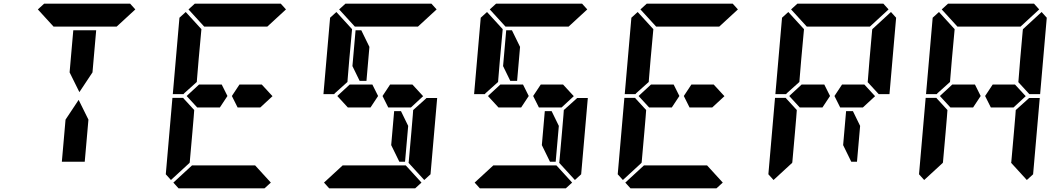

<svg xmlns="http://www.w3.org/2000/svg" viewBox="-20 -1020 5752 1040"><path d="M366 -731 377 -856H501L490 -731L481 -628L410 -521L357 -628ZM185 -969 219 -1000H390H514H685L713 -969L612 -876H587H503H379H295H276H270ZM450 -269 439 -144H315L326 -269L335 -372L406 -479L459 -372Z M978 -515 974 -510H916L952 -924L986 -955L1071 -862L1056 -698L1047 -590L1046 -576ZM1398 -562 1456 -499 1390 -438H1362H1326H1267L1236 -500L1277 -562H1336H1373ZM1008 -144 1007 -138 906 -45 878 -76 914 -490H972L976 -485L1032 -424L1029 -384L1022 -302ZM1447 -31 1413 0H1242H1118H947L919 -31L1020 -124H1045H1129H1253H1337H1362ZM1001 -969 1035 -1000H1206H1330H1501L1529 -969L1428 -876H1403H1319H1195H1111H1092H1086ZM1181 -562 1212 -500 1171 -438H1112H1075H1048L991 -500L1058 -562H1085H1122Z M1794 -515 1790 -510H1732L1768 -924L1802 -955L1887 -862L1872 -698L1863 -590L1862 -576ZM2214 -562 2272 -499 2206 -438H2178H2142H2083L2052 -500L2093 -562H2152H2189ZM2286 -485 2290 -489H2348L2312 -76L2278 -45L2193 -138L2194 -144L2208 -302L2216 -396L2218 -424ZM2191 -338 2174 -144H2143L2099 -234L2115 -418H2152ZM2263 -31 2229 0H2058H1934H1763L1735 -31L1836 -124H1861H1945H2069H2153H2178ZM1817 -969 1851 -1000H2022H2146H2317L2345 -969L2244 -876H2219H2135H2011H1927H1908H1902ZM1997 -562 2028 -500 1987 -438H1928H1891H1864L1807 -500L1874 -562H1901H1938ZM1889 -662 1906 -856H1937L1981 -766L1965 -582H1928Z M2610 -515 2606 -510H2548L2584 -924L2618 -955L2703 -862L2688 -698L2679 -590L2678 -576ZM3030 -562 3088 -499 3022 -438H2994H2958H2899L2868 -500L2909 -562H2968H3005ZM3102 -485 3106 -489H3164L3128 -76L3094 -45L3009 -138L3010 -144L3024 -302L3032 -396L3034 -424ZM3007 -338 2990 -144H2959L2915 -234L2931 -418H2968ZM3079 -31 3045 0H2874H2750H2579L2551 -31L2652 -124H2677H2761H2885H2969H2994ZM2633 -969 2667 -1000H2838H2962H3133L3161 -969L3060 -876H3035H2951H2827H2743H2724H2718ZM2813 -562 2844 -500 2803 -438H2744H2707H2680L2623 -500L2690 -562H2717H2754ZM2705 -662 2722 -856H2753L2797 -766L2781 -582H2744Z M3426 -515 3422 -510H3364L3400 -924L3434 -955L3519 -862L3504 -698L3495 -590L3494 -576ZM3846 -562 3904 -499 3838 -438H3810H3774H3715L3684 -500L3725 -562H3784H3821ZM3456 -144 3455 -138 3354 -45 3326 -76 3362 -490H3420L3424 -485L3480 -424L3477 -384L3470 -302ZM3895 -31 3861 0H3690H3566H3395L3367 -31L3468 -124H3493H3577H3701H3785H3810ZM3449 -969 3483 -1000H3654H3778H3949L3977 -969L3876 -876H3851H3767H3643H3559H3540H3534ZM3629 -562 3660 -500 3619 -438H3560H3523H3496L3439 -500L3506 -562H3533H3570Z M4242 -515 4238 -510H4180L4216 -924L4250 -955L4335 -862L4320 -698L4311 -590L4310 -576ZM4662 -562 4720 -499 4654 -438H4626H4590H4531L4500 -500L4541 -562H4600H4637ZM4272 -144 4271 -138 4170 -45 4142 -76 4178 -490H4236L4240 -485L4296 -424L4293 -384L4286 -302ZM4806 -955 4834 -924 4798 -510H4740L4736 -514L4680 -575L4681 -586L4690 -698L4704 -856L4705 -862ZM4639 -338 4622 -144H4591L4547 -234L4563 -418H4600ZM4265 -969 4299 -1000H4470H4594H4765L4793 -969L4692 -876H4667H4583H4459H4375H4356H4350ZM4445 -562 4476 -500 4435 -438H4376H4339H4312L4255 -500L4322 -562H4349H4386Z M5058 -515 5054 -510H4996L5032 -924L5066 -955L5151 -862L5136 -698L5127 -590L5126 -576ZM5478 -562 5536 -499 5470 -438H5442H5406H5347L5316 -500L5357 -562H5416H5453ZM5088 -144 5087 -138 4986 -45 4958 -76 4994 -490H5052L5056 -485L5112 -424L5109 -384L5102 -302ZM5550 -485 5554 -489H5612L5576 -76L5542 -45L5457 -138L5458 -144L5472 -302L5480 -396L5482 -424ZM5622 -955 5650 -924 5614 -510H5556L5552 -514L5496 -575L5497 -586L5506 -698L5520 -856L5521 -862ZM5081 -969 5115 -1000H5286H5410H5581L5609 -969L5508 -876H5483H5399H5275H5191H5172H5166ZM5261 -562 5292 -500 5251 -438H5192H5155H5128L5071 -500L5138 -562H5165H5202Z"/></svg>

Font: DSEG14 Classic
Style: Bold Italic
Weight: 700
Italic angle: -5°
Designer: Keshikan(Twitter:@keshinomi_88pro)
Version: Version 0.46